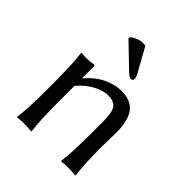

<svg xmlns="http://www.w3.org/2000/svg" viewBox="-188 -793 916 916"><g transform="rotate(45 269.5 -335.0)"><path d="M267.1 -670.9 336.9 -544.9Q342.8 -533.2 342.8 -521Q342.8 -517.1 338.4 -513.4Q334 -509.8 328.1 -509.8Q320.3 -509.8 298.8 -529.8L185.1 -639.2L187 -649.9Q217.8 -672.9 252 -672.9Q259.3 -672.9 267.1 -670.9ZM460 -180.2Q460 -67.9 469.2 0L466.8 2.9Q448.2 0 419.9 0Q391.6 0 373 2.9L371.1 0Q379.9 -64.5 379.9 -180.2V-277.8Q379.9 -336.9 363.8 -357.9Q347.7 -378.9 308.1 -378.9Q277.3 -378.9 237.8 -358.6Q198.2 -338.4 163.1 -296.9V-180.2Q163.1 -64.5 171.9 0L169.9 2.9Q151.4 0 123 0Q94.7 0 76.2 2.9L74.2 0Q83 -61 83 -180.2V-234.9Q83 -373.5 74.2 -429.2L76.2 -432.1Q118.7 -427.7 157.2 -435.1Q163.1 -435.1 163.1 -424.8V-352.1L165 -349.1Q187.5 -376 212.9 -394.8Q238.3 -413.6 261.7 -422.6Q285.2 -431.6 303.2 -435.3Q321.3 -439 337.9 -439Q403.8 -439 432.9 -399.9Q461.9 -360.8 461.9 -280.8Q461.9 -264.6 460.9 -230.5Q460 -196.3 460 -180.2Z"/></g></svg>

Font: Linux Biolinum G
Style: Regular
Weight: 400
Designer: Philipp H. Poll
Foundry: Philipp H. Poll
Version: Version 1.1.0 ; ttfautohint (v1.6)